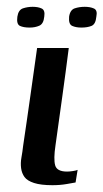

<svg xmlns="http://www.w3.org/2000/svg" viewBox="-20 -540 304 564"><path d="M182 -399Q173 -328 163 -256.5Q153 -185 143 -113Q137 -73 142 -54.5Q147 -36 177 -36Q184 -36 194 -37.5Q204 -39 208 -41L202 -4Q196 -3 176.5 0.5Q157 4 134 4Q100 4 80 -2.5Q60 -9 52 -20Q44 -31 42 -46Q40 -61 43 -77.5Q46 -94 48 -112Q53 -145 58.5 -183.5Q64 -222 69.5 -260.5Q75 -299 80 -335Q85 -371 89 -399Q112 -399 135.5 -399Q159 -399 182 -399ZM219 -459Q203 -459 192 -464Q181 -469 183 -491Q186 -511 199.5 -515.5Q213 -520 229 -520Q245 -520 256 -515Q267 -510 263 -491Q261 -469 249 -464Q237 -459 219 -459ZM67 -459Q49 -459 38.5 -464Q28 -469 31 -491Q34 -511 47.5 -515.5Q61 -520 76 -520Q92 -520 102.5 -515Q113 -510 110 -491Q108 -470 95.5 -464.5Q83 -459 67 -459Z"/></svg>

Font: Genos Medium
Style: Italic
Weight: 500
Italic angle: -8°
Designer: Robert E. Leuschke
Foundry: Robert E. Leuschke
Version: Version 1.010